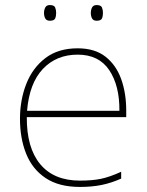

<svg xmlns="http://www.w3.org/2000/svg" viewBox="-20 -729 580 759"><path d="M287 -538Q355 -538 397 -505Q439 -472 459 -416.5Q479 -361 479 -291V-266H86Q85 -145 139 -80Q193 -15 296 -15Q344 -15 378.5 -22Q413 -29 459 -50V-23Q421 -6 382.5 2Q344 10 296 10Q213 10 160.5 -25Q108 -60 83.5 -121Q59 -182 59 -259Q59 -334 84 -397.5Q109 -461 159.5 -499.5Q210 -538 287 -538ZM287 -513Q203 -513 149.5 -456.5Q96 -400 87 -291H452Q453 -390 412 -451.5Q371 -513 287 -513ZM154 -678Q154 -690 159 -699.5Q164 -709 177 -709Q194 -709 198 -699.5Q202 -690 202 -678Q202 -665 198 -656Q194 -647 177 -647Q164 -647 159 -656Q154 -665 154 -678ZM339 -678Q339 -690 344 -699.5Q349 -709 362 -709Q379 -709 383 -699.5Q387 -690 387 -678Q387 -665 383 -656Q379 -647 362 -647Q349 -647 344 -656Q339 -665 339 -678Z"/></svg>

Font: Noto Sans Cham Thin
Style: Regular
Weight: 250
Version: Version 2.002